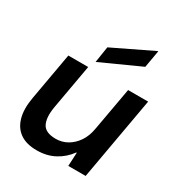

<svg xmlns="http://www.w3.org/2000/svg" viewBox="-179 -866 925 996"><g transform="rotate(30 283.0 -368.0)"><path d="M188 12Q126 12 88 -14.5Q50 -41 36 -91.5Q22 -142 35 -214L85 -496H204L156 -226Q145 -160 163.5 -124.5Q182 -89 244 -89Q281 -89 312.5 -107Q344 -125 366.5 -158Q389 -191 397 -239L443 -496H563L475 0H371L375 -81H372Q341 -38 294.5 -13Q248 12 188 12ZM224 -538 239 -634 475 -748H478L460 -645Z"/></g></svg>

Font: DM Sans 36pt SemiBold
Style: Italic
Weight: 600
Italic angle: -10°
Designer: Colophon Foundry, Jonny Pinhorn
Foundry: Colophon Foundry
Version: Version 4.004;gftools[0.9.30]